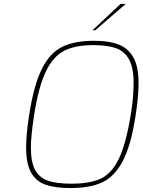

<svg xmlns="http://www.w3.org/2000/svg" viewBox="-20 -944 720 970"><path d="M112 -199Q112 -269 128 -368Q152 -518 192.5 -598Q233 -678 295.5 -708Q358 -738 457 -738Q531 -738 579.5 -719Q628 -700 654 -653.5Q680 -607 680 -524Q680 -453 664 -354Q641 -206 599 -128Q557 -50 495 -22Q433 6 336 6Q259 6 211 -10.5Q163 -27 137.5 -71.5Q112 -116 112 -199ZM640 -361Q655 -451 655 -525Q655 -603 631.5 -644.5Q608 -686 564.5 -701Q521 -716 452 -716Q362 -716 306 -688.5Q250 -661 212.5 -584.5Q175 -508 152 -361Q136 -255 136 -199Q136 -124 158 -84.5Q180 -45 223.5 -30.5Q267 -16 342 -16Q434 -16 489 -41.5Q544 -67 580 -141Q616 -215 640 -361ZM589 -924H615L461 -791H447Z"/></svg>

Font: Exo Thin
Style: Italic
Weight: 250
Italic angle: -9°
Designer: Natanael Gama
Foundry: Natanael Gama
Version: Version 1.500; ttfautohint (v1.6)